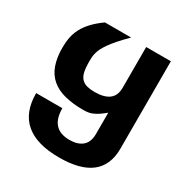

<svg xmlns="http://www.w3.org/2000/svg" viewBox="-163 -637 927 964"><g transform="rotate(30 301.0 -154.5)"><path d="M310.1 196.3Q48.8 196.3 48.8 -26.4H200.7Q200.7 93.8 311 93.8Q358.4 93.8 385 71Q411.6 48.3 411.6 1.5V-122.1Q393.1 -106.9 380.6 -98.4Q368.2 -89.8 355 -83.5Q347.2 -79.6 340.6 -77.4Q334 -75.2 326.7 -73.7Q319.3 -72.3 310.8 -71.8Q302.2 -71.3 291 -71.3Q237.3 -71.3 190.4 -82.5Q143.6 -93.8 111.3 -120.6Q79.1 -147.5 64 -189.9Q48.8 -232.4 48.8 -290Q48.8 -322.8 54.2 -350.1Q59.6 -377.4 73.2 -403.8Q87.4 -430.2 110.6 -455.1Q133.8 -480 170.4 -506.3H322.3Q290 -474.1 270.5 -451.7Q251 -429.2 238.3 -411.6Q225.6 -393.6 217.5 -378.4Q209.5 -363.3 205.6 -348.1Q201.7 -334 200.9 -322.5Q200.2 -311 200.2 -299.8Q200.2 -258.3 205.8 -235.6Q211.4 -212.9 224.6 -199.7Q237.3 -187.5 255.9 -182.6Q274.4 -177.7 299.3 -177.7Q355 -177.7 383.3 -199.5Q411.6 -221.2 411.6 -267.1V-502.9H554.7V3.4Q554.7 196.3 310.1 196.3Z"/></g></svg>

Font: Hack
Style: Bold
Weight: 700
Monospace: yes
Designer: Christopher Simpkins
Foundry: Christopher Simpkins
Version: Version 2.017